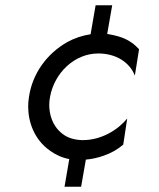

<svg xmlns="http://www.w3.org/2000/svg" viewBox="-20 -598 603 729"><path d="M170 -230C186 -320 262 -395 353 -395C420 -395 472 -362 492 -311L508 -411C491 -430 470 -445 444 -455C425 -462 406 -466 387 -469L406 -578H343L324 -468C292 -463 262 -453 235 -438C158 -394 103 -319 90 -230C88 -218 87 -205 87 -194C87 -137 108 -69 171 -25C192 -10 216 1 243 6L225 111H288L306 8C329 6 352 1 374 -7C403 -17 427 -31 448 -49L463 -148C427 -104 364 -66 295 -66C294 -66 292 -66 291 -66C261 -67 236 -75 217 -90C177 -121 167 -166 167 -200C167 -210 168 -220 170 -230Z"/></svg>

Font: Jost
Style: Italic
Weight: 400
Italic angle: -5°
Version: Version 3.710